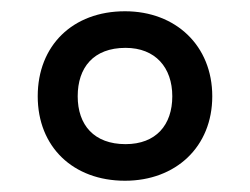

<svg xmlns="http://www.w3.org/2000/svg" viewBox="-20 -744 444 341"><path d="M202 -423C292 -423 357 -483 357 -573C357 -663 292 -724 202 -724C109 -724 47 -663 47 -573C47 -483 110 -423 202 -423ZM203 -488C147 -488 118 -522 118 -573C118 -624 146 -659 203 -659C256 -659 286 -624 286 -573C286 -522 257 -488 203 -488Z"/></svg>

Font: Noto Sans Lao SemiCondensed Medium
Style: Regular
Weight: 500
Width: 4
Designer: Monotype Design Team
Foundry: Monotype Imaging Inc.
Version: Version 2.003